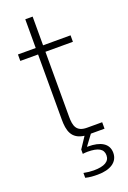

<svg xmlns="http://www.w3.org/2000/svg" viewBox="-168 -736 670 1005"><g transform="rotate(-20 166.5 -233.0)"><path d="M114 -680V-520H15V-484H114V-121C114 -61 126 -10 197 -1L156 61V85C164 84 174 83 183 83C242 83 270 99 270 134C270 168 241 186 181 186C163 186 145 184 125 180V207C148 213 170 214 193 214C264 214 308 185 308 134C308 82 264 58 195 58H189L232 0H308V-36H224C164 -36 155 -72 155 -123V-484H308V-520H155V-680Z"/></g></svg>

Font: Aspekta 150
Style: Regular
Weight: 150
Designer: Ivo Dolenc
Version: Version 2.000